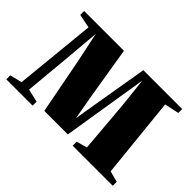

<svg xmlns="http://www.w3.org/2000/svg" viewBox="-99 -732 952 952"><g transform="rotate(45 377.0 -256.0)"><path d="M4 0V-28L67.5 -43.5L110 -470.5L37.5 -485V-512.5H316.5L359.5 -249.5L384.5 -108L408 -249.5L452.5 -512.5H725V-485L649 -469L692.5 -43L750.5 -28V0H469.5V-28L525.5 -43.5L502.5 -315L485.5 -473L460 -315.5L413 -22.5H248L191.5 -316L158.5 -473L145 -316L120 -43.5L188.5 -28V0Z"/></g></svg>

Font: Merriweather 120pt Black
Style: Regular
Weight: 900
Designer: Eben Sorkin
Foundry: Eben Sorkin
Version: Version 2.100